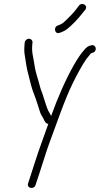

<svg xmlns="http://www.w3.org/2000/svg" viewBox="-20 -726 500 962"><path d="M103.8 -513 103 -506C101.5 -490.9 101.1 -469.6 102.9 -457C107.9 -427 113.1 -382 122 -353C130.4 -319.2 139.4 -279.8 152.2 -250C161.8 -225.8 171.5 -192 179.6 -168C183.2 -154.3 189.9 -145.6 196.1 -134.5C202.4 -123.3 206.3 -106.6 222 -105C210.7 -73 200.3 -44 190.9 -18C167 45.2 145.4 119.1 125.2 179L120.8 193C112.2 217.2 149.7 225 157.8 202L162.3 188C165.3 178.7 170.1 164 176.9 144C192.7 97.4 209 40.7 226.8 -8C263 -103.8 301.9 -222.4 345 -310C365.1 -350.9 391.8 -400.6 413.2 -431C421.6 -441 428.1 -449 432.7 -455C434.3 -457.7 435.8 -459 437.1 -459L444.4 -462C469.7 -468.2 461.9 -505.8 437.3 -499C422 -495.3 413.1 -490.1 403 -477C382.5 -453.7 371 -435.7 349.9 -400C307.3 -324.1 269.4 -237.1 236.2 -145C231.5 -155.1 227.2 -162.4 221.9 -171C212.8 -189.5 206.7 -215.3 198.8 -237C193.4 -259 183.9 -274.2 179.1 -297C170.2 -333.1 157.3 -363.5 152.3 -404C146.9 -441.3 137.6 -463.3 142 -506L142.8 -513C143.9 -523.3 135.4 -532 125.3 -532C115.1 -532 104.9 -523.3 103.8 -513ZM279.9 -562 291.3 -566C300.4 -570 308.6 -574.7 315.8 -580C343.1 -601.9 370.4 -630.5 393.2 -660L407 -677C423.1 -697.9 393.1 -717 376.3 -699L363.5 -682C348.3 -661.8 329.5 -642.5 312.7 -626.5C301 -615.5 293.3 -607.1 279.1 -602L268.7 -598C245.9 -588.7 254.6 -551.6 279.9 -562Z"/></svg>

Font: Just Breathe
Style: Obl2
Weight: 400
Foundry: Cannot Into Space Fonts
Version: Version 0.72